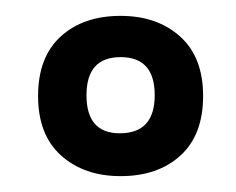

<svg xmlns="http://www.w3.org/2000/svg" viewBox="-20 -810 297 242"><path d="M236 -689Q236 -640 207.5 -614Q179 -588 132 -588Q86 -588 57 -614Q28 -640 28 -689Q28 -738 56.5 -764Q85 -790 132 -790Q178 -790 207 -764Q236 -738 236 -689ZM175 -690Q175 -738 132 -738Q89 -738 89 -690Q89 -642 131 -642Q175 -642 175 -690Z"/></svg>

Font: Fette Mikado
Style: Regular
Weight: 400
Designer: Peter Wiegel
Foundry: Peter Wiegel
Version: Version 1.000